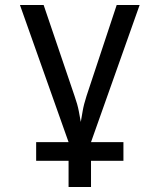

<svg xmlns="http://www.w3.org/2000/svg" viewBox="-20 -570 640 770"><path d="M125 75V0H255L60 -550H155L279 -185Q291 -151 296 -124.5Q301 -98 304 -81Q307 -98 311.5 -124.5Q316 -151 327 -185L448 -550H540L345 0H475V75H345V180H255V75Z"/></svg>

Font: JetBrainsMono NFM
Style: Regular
Weight: 400
Monospace: yes
Designer: Philipp Nurullin, Konstantin Bulenkov
Foundry: JetBrains
Version: Version 2.304; ttfautohint (v1.8.4.7-5d5b);Nerd Fonts 3.3.0